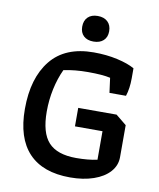

<svg xmlns="http://www.w3.org/2000/svg" viewBox="-90 -881 794 961"><g transform="rotate(10 307.5 -401.0)"><path d="M261 -745Q261 -776 279 -793.5Q297 -811 329 -811Q361 -811 379.5 -793.5Q398 -776 398 -745Q398 -715 379.5 -698Q361 -681 329 -681Q297 -681 279 -698Q261 -715 261 -745ZM50 -290Q50 -447 123 -537.5Q196 -628 341 -628Q406 -628 461.5 -615.5Q517 -603 550 -584V-534Q550 -481 537 -442H453L443 -517Q405 -526 329 -526Q262 -526 206 -514Q184 -467 172 -411Q160 -355 160 -296Q160 -188 204 -140Q248 -92 345 -92Q406 -92 452 -102V-247H312V-341H507L561 -297V-134Q561 -92 532 -59.5Q503 -27 451 -9Q399 9 332 9Q193 9 121.5 -66.5Q50 -142 50 -290Z"/></g></svg>

Font: Athiti SemiBold
Style: Regular
Weight: 600
Designer: CadsonDemak Team
Foundry: CadsonDemak
Version: Version 1.033